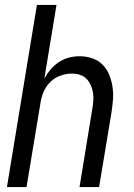

<svg xmlns="http://www.w3.org/2000/svg" viewBox="-20 -755 540 775"><path d="M8 0 129 -735H208L159 -438Q170 -458 184.5 -475Q199 -492 218 -504.5Q237 -517 258.5 -522.5Q280 -528 301 -528Q327 -528 351.5 -520Q376 -512 393.5 -494.5Q411 -477 420.5 -454Q430 -431 434 -405.5Q438 -380 436 -353.5Q434 -327 430 -301L380 0H301L352 -312Q355 -329 356.5 -346Q358 -363 355.5 -379.5Q353 -396 346.5 -411Q340 -426 329 -437Q318 -448 302.5 -453Q287 -458 270 -458Q247 -458 223.5 -449.5Q200 -441 182.5 -423.5Q165 -406 155.5 -383Q146 -360 143 -337L87 0Z"/></svg>

Font: Iosevka
Style: Italic
Weight: 400
Italic angle: -9°
Monospace: yes
Designer: Belleve Invis
Foundry: Belleve Invis
Version: Version 32.5.0; ttfautohint (v1.8.4)